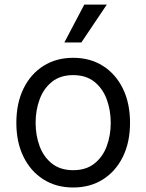

<svg xmlns="http://www.w3.org/2000/svg" viewBox="-20 -804 637 835"><path d="M298.3 11.4Q224.4 11.4 168.9 -23.8Q113.3 -58.9 82.2 -122.2Q51.1 -185.4 51.1 -269.9Q51.1 -355.1 82.2 -418.7Q113.3 -482.2 168.9 -517.4Q224.4 -552.6 298.3 -552.6Q372.2 -552.6 427.7 -517.4Q483.3 -482.2 514.4 -418.7Q545.5 -355.1 545.5 -269.9Q545.5 -185.4 514.4 -122.2Q483.3 -58.9 427.7 -23.8Q372.2 11.4 298.3 11.4ZM298.3 -63.9Q354.4 -63.9 390.6 -92.7Q426.8 -121.4 444.2 -168.3Q461.6 -215.2 461.6 -269.9Q461.6 -324.6 444.2 -371.8Q426.8 -419 390.6 -448.2Q354.4 -477.3 298.3 -477.3Q242.2 -477.3 206 -448.2Q169.7 -419 152.3 -371.8Q134.9 -324.6 134.9 -269.9Q134.9 -215.2 152.3 -168.3Q169.7 -121.4 206 -92.7Q242.2 -63.9 298.3 -63.9ZM259.9 -619.3 346.6 -784.1H444.6L333.8 -619.3Z"/></svg>

Font: InterMG
Style: Regular
Weight: 400
Designer: Rasmus Andersson
Foundry: rsms
Version: Version 3.019;December 26, 2023;FontCreator 15.0.0.2955 64-b